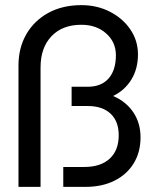

<svg xmlns="http://www.w3.org/2000/svg" viewBox="-20 -728 610 748"><path d="M297 -631.5Q223 -631.5 180.5 -586.8Q138 -542 138 -465.5V0H52V-472.5Q52 -541.5 82.5 -594.5Q113 -647.5 168.2 -677.8Q223.5 -708 297 -708Q358.5 -708 408.5 -682.2Q458.5 -656.5 488 -613Q517.5 -569.5 517.5 -516Q517.5 -460 491.8 -418Q466 -376 420.5 -354Q470.5 -333 499 -291Q527.5 -249 527.5 -193Q527.5 -135 500.8 -91.5Q474 -48 425.8 -24Q377.5 0 313.5 0H226.5V-77.5H308.5Q372 -77.5 407.2 -109.8Q442.5 -142 442.5 -201Q442.5 -255.5 410.8 -285.2Q379 -315 321.5 -315H259V-390H321.5Q374.5 -390 403 -422.2Q431.5 -454.5 431.5 -513Q431.5 -564 393.5 -597.8Q355.5 -631.5 297 -631.5Z"/></svg>

Font: Overused Grotesk
Style: Regular
Weight: 450
Version: Version 0.004